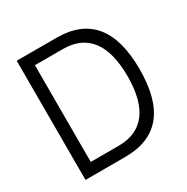

<svg xmlns="http://www.w3.org/2000/svg" viewBox="-155 -802 909 935"><g transform="rotate(-30 300.0 -335.0)"><path d="M286 -670H62V0H286C469 0 560 -111 560 -335C560 -559 469 -670 286 -670ZM128 -63V-607H284C423 -607 492 -515 492 -335C492 -156 423 -63 284 -63Z"/></g></svg>

Font: LT Wave Mono Light
Style: Regular
Weight: 300
Designer: Daniel Lyons
Version: Version 2.5 (Glyphs App)